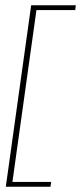

<svg xmlns="http://www.w3.org/2000/svg" viewBox="-20 -650 309 727"><path d="M2 57 98 -630H267L265 -612H118L27 39H174L171 57Z"/></svg>

Font: Alumni Sans Thin
Style: Italic
Weight: 100
Italic angle: -8°
Designer: Robert E. Leuschke
Foundry: Robert E. Leuschke
Version: Version 1.016